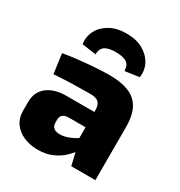

<svg xmlns="http://www.w3.org/2000/svg" viewBox="-177 -865 936 1000"><g transform="rotate(30 290.5 -365.0)"><path d="M327 -511Q394 -511 440.5 -493Q487 -475 511 -433Q535 -391 535 -317V0H390L365 -107L353 -125V-318Q352 -349 337.5 -362.5Q323 -376 285 -376Q246 -376 189 -374.5Q132 -373 70 -369L54 -486Q91 -493 140.5 -498.5Q190 -504 240 -507.5Q290 -511 327 -511ZM463 -305 462 -213H249Q226 -212 215.5 -201.5Q205 -191 205 -173V-154Q205 -135 217.5 -124.5Q230 -114 255 -114Q280 -114 308 -125Q336 -136 363 -155Q390 -174 410 -196V-132Q402 -116 385.5 -92Q369 -68 343 -43.5Q317 -19 280 -3Q243 13 194 13Q149 13 111 -3Q73 -19 50.5 -50Q28 -81 28 -128V-178Q28 -238 70.5 -271.5Q113 -305 186 -305ZM208 -568 123 -580Q117 -623 136 -660Q155 -697 196 -720Q237 -743 295 -743Q354 -743 394.5 -720Q435 -697 454.5 -660Q474 -623 467 -580L382 -568Q382 -601 361.5 -616Q341 -631 295 -631Q249 -631 228.5 -616Q208 -601 208 -568Z"/></g></svg>

Font: Exo 2 ExtraBold
Style: Regular
Weight: 800
Designer: Natanael Gama
Foundry: Natanael Gama
Version: Version 2.010